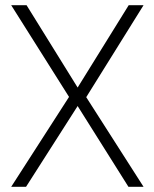

<svg xmlns="http://www.w3.org/2000/svg" viewBox="-20 -717 593 737"><path d="M245 -345 23 -697H82L278 -381L474 -697H531L311 -344L531 0H473L278 -310L80 0H23Z"/></svg>

Font: Cairo Light
Style: Regular
Weight: 300
Designer: Mohamed Gaber, the designers of Titillium
Foundry: Kief Type Foundry
Version: Version 2.009; ttfautohint (v1.5.33-1714) -l 8 -r 50 -G 200 